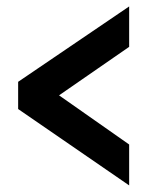

<svg xmlns="http://www.w3.org/2000/svg" viewBox="-20 -562 472 582"><path d="M371.5 0 35 -231.5V-314L371.5 -542.5V-420L159 -273L371.5 -124Z"/></svg>

Font: Mohave SemiBold
Style: Regular
Weight: 600
Designer: Gumpita Rahayu
Foundry: Tokotype
Version: Version 2.003